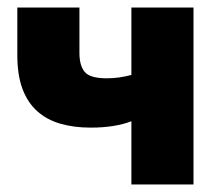

<svg xmlns="http://www.w3.org/2000/svg" viewBox="-20 -490 574 510"><path d="M329 -168Q309 -160 281.5 -155.5Q254 -151 221 -151Q176 -151 140 -161.5Q104 -172 78.5 -195Q53 -218 39.5 -254.5Q26 -291 26 -344V-470H191V-349Q191 -316 205 -299Q219 -282 264 -282Q296 -282 329 -291V-470H494V0H329Z"/></svg>

Font: Tilda Sans Black
Style: Regular
Weight: 900
Designer: ParaType Ltd
Foundry: ParaType Ltd
Version: Version 1.009